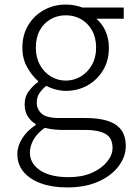

<svg xmlns="http://www.w3.org/2000/svg" viewBox="-20 -567 584 841"><path d="M275 254Q208 254 159 236Q110 218 83 185.5Q56 153 56 108Q56 73 77 39.5Q98 6 136 -19V-24Q115 -36 101.5 -57.5Q88 -79 88 -110Q88 -145 108 -170Q128 -195 147 -208V-212Q121 -234 99.5 -271.5Q78 -309 78 -358Q78 -414 103.5 -456.5Q129 -499 172.5 -523Q216 -547 268 -547Q291 -547 309.5 -543Q328 -539 341 -534H522V-485H402Q427 -464 442 -431Q457 -398 457 -357Q457 -302 431.5 -259.5Q406 -217 363.5 -193Q321 -169 268 -169Q247 -169 224 -175Q201 -181 183 -191Q166 -178 153.5 -160Q141 -142 141 -117Q141 -89 162 -69.5Q183 -50 241 -50H354Q444 -50 487.5 -20.5Q531 9 531 73Q531 119 499.5 161Q468 203 410.5 228.5Q353 254 275 254ZM268 -214Q304 -214 334 -232Q364 -250 382.5 -282.5Q401 -315 401 -358Q401 -402 383 -434Q365 -466 335 -483Q305 -500 268 -500Q232 -500 202 -483Q172 -466 154.5 -434.5Q137 -403 137 -358Q137 -315 155 -282.5Q173 -250 203 -232Q233 -214 268 -214ZM281 209Q340 209 382.5 190Q425 171 449 141.5Q473 112 473 81Q473 37 442 19.5Q411 2 353 2H243Q234 2 215.5 0Q197 -2 176 -7Q142 17 126.5 45.5Q111 74 111 101Q111 149 155.5 179Q200 209 281 209Z"/></svg>

Font: Noto Sans KR Thin Light
Style: Regular
Weight: 300
Version: Version 2.004-H2;hotconv 1.0.118;makeotfexe 2.5.65603